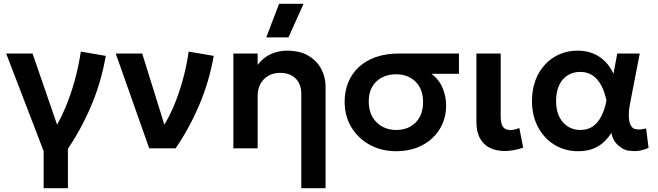

<svg xmlns="http://www.w3.org/2000/svg" viewBox="-20 -782 3470 1012"><path d="M210 210V14.5L12.5 -500H151.5L281 -124.5Q303 -163.5 323 -211Q351 -276.5 372.5 -353Q394 -429.5 406 -510L537.5 -487.5Q514 -351 461.8 -227.2Q409.5 -103.5 338 2V210Z M766.5 0 590 -500H729.5L846.5 -124.5Q870.5 -165 892.5 -214.5Q920.5 -279.5 941.8 -355Q963 -430.5 974.5 -510L1106.5 -487.5Q1082.5 -351 1029.8 -227.5Q977 -104 905.5 0Z M1568 210V-287Q1568 -338 1538.5 -368Q1509 -398 1456 -398Q1421.5 -398 1394.8 -382.8Q1368 -367.5 1353 -340Q1338 -312.5 1338 -276.5V0H1210V-500H1338V-440Q1368 -479.5 1408.2 -497.2Q1448.5 -515 1492.5 -515Q1561.5 -515 1606.8 -487.5Q1652 -460 1674 -417Q1696 -374 1696 -327V210ZM1383.5 -585 1451 -762H1580L1500.5 -585Z M2068.5 15Q1990.5 15 1929 -18.8Q1867.5 -52.5 1832 -111.5Q1796.5 -170.5 1796.5 -245.5Q1796.5 -300.5 1815.2 -347Q1834 -393.5 1870.5 -427.8Q1907 -462 1960.8 -481Q2014.5 -500 2085 -500H2399V-393H2254.5Q2295 -362 2313.2 -317.5Q2331.5 -273 2331.5 -225Q2331.5 -174.5 2312.8 -130.8Q2294 -87 2259.2 -54.2Q2224.5 -21.5 2176.2 -3.2Q2128 15 2068.5 15ZM2069.5 -97Q2111 -97 2142.8 -114.8Q2174.5 -132.5 2192.2 -165.2Q2210 -198 2210 -243.5Q2210 -312.5 2170.2 -351.5Q2130.5 -390.5 2067 -390.5Q2026 -390.5 1993.5 -373.8Q1961 -357 1942.2 -325.2Q1923.5 -293.5 1923.5 -247.5Q1923.5 -179 1964.2 -138Q2005 -97 2069.5 -97Z M2640.5 14Q2596 14 2562.2 -2.5Q2528.5 -19 2509.8 -53.2Q2491 -87.5 2491 -141V-500H2619V-170.5Q2619 -129.5 2631.2 -113Q2643.5 -96.5 2671 -96.5Q2681 -96.5 2693 -99.5Q2705 -102.5 2717.5 -107L2737.5 -3.5Q2712 5 2687.5 9.5Q2663 14 2640.5 14Z M3027 15Q2957.5 15 2902.5 -18.8Q2847.5 -52.5 2815.8 -112.2Q2784 -172 2784 -250Q2784 -309 2802 -357.8Q2820 -406.5 2852.8 -441.8Q2885.5 -477 2929.2 -496Q2973 -515 3024.5 -515Q3070.5 -515 3107 -499.8Q3143.5 -484.5 3170.2 -457.2Q3197 -430 3213.5 -393.5L3233.5 -500H3352L3305.5 -260Q3295 -208 3294.8 -190.5Q3294.5 -173 3294.5 -172.5Q3294.5 -139.5 3304.2 -122Q3314 -104.5 3327.2 -102Q3340.5 -99.5 3348.5 -99.5Q3364.5 -99.5 3385.5 -105L3398.5 -2.5Q3360 14.5 3324.5 14.5Q3317.5 14.5 3293.2 12.2Q3269 10 3239.8 -14.8Q3210.5 -39.5 3202.5 -81.5Q3173 -34.5 3130.5 -9.8Q3088 15 3027 15ZM3039.5 -97Q3078.5 -97 3105.8 -116.5Q3133 -136 3150.2 -170.8Q3167.5 -205.5 3176.5 -251.5Q3173 -268.5 3167 -288.5Q3161 -308.5 3150.8 -328.8Q3140.5 -349 3125.2 -365.8Q3110 -382.5 3088.5 -392.8Q3067 -403 3038 -403Q2999.5 -403 2971 -384.5Q2942.5 -366 2926.8 -331.8Q2911 -297.5 2911 -250.5Q2911 -178.5 2947 -137.8Q2983 -97 3039.5 -97Z"/></svg>

Font: Geologica EX Med
Style: Regular
Weight: 500
Designer: Sindre Bremnes, Frode Helland
Foundry: Monokrom Skriftforlag AS
Version: Version 1.010;gftools[0.9.28]